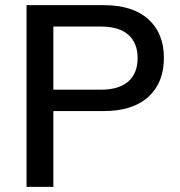

<svg xmlns="http://www.w3.org/2000/svg" viewBox="-20 -725 698 745"><path d="M83 0V-705H382Q495 -705 555.5 -650.5Q616 -596 616 -500Q616 -404 555.5 -349Q495 -294 382 -294H187V0ZM187 -377H371Q442 -377 478 -409Q514 -441 514 -500Q514 -558 478 -590Q442 -622 371 -622H187Z"/></svg>

Font: Mulish ExtraLight SemiBold
Style: Regular
Weight: 600
Version: Version 3.603